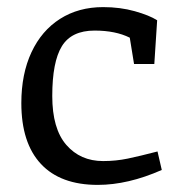

<svg xmlns="http://www.w3.org/2000/svg" viewBox="-20 -510 494 540"><path d="M40 -220Q40 -302 68.5 -363Q97 -424 149 -457Q201 -490 270 -490Q318 -490 359 -478.5Q400 -467 422 -453L414 -330H357L345 -404Q305 -424 246 -424Q181 -424 154 -380Q127 -336 127 -240Q127 -148 166.5 -102.5Q206 -57 270 -57Q306 -57 339.5 -64Q373 -71 423 -84L435 -32Q340 10 255 10Q150 10 95 -49Q40 -108 40 -220Z"/></svg>

Font: Enriqueta
Style: Regular
Weight: 400
Designer: Viviana Monsalve, Gustavo Ibarra
Foundry: 72Puntos
Version: Version 2.000